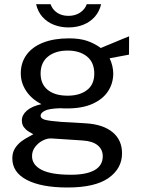

<svg xmlns="http://www.w3.org/2000/svg" viewBox="-20 -704 662 896"><path d="M295 171Q173.5 171 105.5 135.8Q37.5 100.5 37.5 35Q37.5 7 50.5 -12.8Q63.5 -32.5 81.5 -45.5Q99.5 -58.5 115 -66.2Q130.5 -74 135.5 -77.5Q126.5 -82.5 114 -90Q101.5 -97.5 91.8 -110Q82 -122.5 82 -142.5Q82 -167 105 -187.5Q128 -208 173.5 -218Q128 -241 102.5 -279Q77 -317 77 -361.5Q77 -411.5 104 -448.5Q131 -485.5 181.5 -505.2Q232 -525 302 -525Q352.5 -525 386.8 -513.2Q421 -501.5 450.5 -480Q458.5 -483.5 476 -490.8Q493.5 -498 514.2 -506.5Q535 -515 553.2 -522.8Q571.5 -530.5 582.5 -534.5L582 -449L491.5 -432Q499.5 -416 504 -397Q508.5 -378 508.5 -361.5Q508.5 -316 484.8 -279Q461 -242 413 -220Q365 -198 293 -198Q287 -198 277.8 -198.2Q268.5 -198.5 262 -199Q209 -197.5 189.2 -187.2Q169.5 -177 169.5 -164.5Q169.5 -150 192 -144.5Q214.5 -139 268 -135Q287.5 -134 316.2 -132.5Q345 -131 380.5 -128.5Q461.5 -123.5 505.5 -87Q549.5 -50.5 549.5 11.5Q549.5 82 486.8 126.5Q424 171 295 171ZM311.5 111.5Q383 111.5 421.2 90Q459.5 68.5 459.5 25Q459.5 -6 436 -25.8Q412.5 -45.5 365 -48.5L220 -58Q200.5 -59 179.5 -48.2Q158.5 -37.5 144 -18.5Q129.5 0.5 129.5 24.5Q129.5 65.5 174 88.5Q218.5 111.5 311.5 111.5ZM296 -257.5Q351.5 -257.5 385.8 -283.5Q420 -309.5 420 -360.5Q420 -413 385.8 -440.5Q351.5 -468 296 -468Q239 -468 204.2 -440.2Q169.5 -412.5 169.5 -360.5Q169.5 -311.5 202.8 -284.5Q236 -257.5 296 -257.5ZM299.5 -576Q262.5 -576 231 -588.5Q199.5 -601 178 -625.2Q156.5 -649.5 148.5 -684.5H216Q224 -660.5 245.8 -645.2Q267.5 -630 299.5 -630Q331 -630 353.8 -645.2Q376.5 -660.5 385 -684.5H452Q444 -650.5 422.8 -626.2Q401.5 -602 369.8 -589Q338 -576 299.5 -576Z"/></svg>

Font: Public Sans Thin
Style: Regular
Weight: 400
Version: Version 2.001